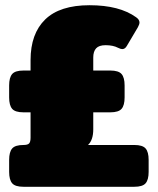

<svg xmlns="http://www.w3.org/2000/svg" viewBox="-20 -715 604 735"><path d="M15 -57V-103Q15 -133 26.5 -146.5Q38 -160 70 -160Q86 -160 91.5 -166Q97 -172 97 -188V-285H70Q38 -285 26.5 -298.5Q15 -312 15 -342V-388Q15 -418 26.5 -431.5Q38 -445 70 -445H97V-485Q97 -586 153 -640.5Q209 -695 323 -695Q437 -695 501 -649Q514 -640 514 -629Q514 -622 508 -611L466 -540Q459 -527 448 -527Q442 -527 432 -532Q413 -542 384 -542Q359 -542 348 -530Q337 -518 337 -495V-445H402Q434 -445 445.5 -431.5Q457 -418 457 -388V-342Q457 -312 445.5 -298.5Q434 -285 402 -285H337V-220Q337 -179 317 -160H494Q526 -160 537.5 -146.5Q549 -133 549 -103V-57Q549 -27 537.5 -13.5Q526 0 494 0H70Q38 0 26.5 -13.5Q15 -27 15 -57Z"/></svg>

Font: Mitr
Style: Bold
Weight: 700
Designer: Thanarat Vachiruckul
Foundry: Cadson Demak
Version: Version 1.003